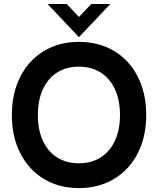

<svg xmlns="http://www.w3.org/2000/svg" viewBox="-20 -921 788 956"><path d="M39 -348Q39 -456 81 -538.8Q123 -621.5 198.8 -667Q274.5 -712.5 372.5 -712.5Q472 -712.5 548 -667.2Q624 -622 666 -539.2Q708 -456.5 708 -348Q708 -240 665.8 -157.5Q623.5 -75 547.2 -29.8Q471 15.5 372.5 15.5Q274 15.5 198.5 -30Q123 -75.5 81 -158Q39 -240.5 39 -348ZM372.5 -108Q435 -108 481.2 -137.2Q527.5 -166.5 552.5 -220.8Q577.5 -275 577.5 -348Q577.5 -421.5 552.5 -476Q527.5 -530.5 481.2 -559.8Q435 -589 372.5 -589Q310.5 -589 264.5 -560Q218.5 -531 193.5 -476.5Q168.5 -422 168.5 -348Q168.5 -274.5 193.5 -220.2Q218.5 -166 264.5 -137Q310.5 -108 372.5 -108ZM217 -901H312.5L373 -836.5L434.5 -901H529.5L373 -736Z"/></svg>

Font: HK Grotesk
Style: Bold
Weight: 700
Designer: Alfredo Marco Pradil
Foundry: Hanken Design Co.
Version: Version 3.001